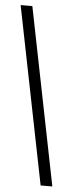

<svg xmlns="http://www.w3.org/2000/svg" viewBox="-58 -741 320 805"><g transform="rotate(5 102.0 -339.0)"><path d="M44.9 -711.9 194.3 34.2H145L-4.4 -711.9H44.9Z"/></g></svg>

Font: XAYAX
Style: Regular
Weight: 400
Designer: Peter Wiegel
Foundry: Peter Wiegel
Version: Version 1.000 2009 initial release